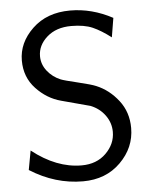

<svg xmlns="http://www.w3.org/2000/svg" viewBox="-53 -760 661 827"><g transform="rotate(-5 277.5 -347.0)"><path d="M43.9 -46.9 59.1 -129.9Q164.1 -46.9 272.9 -46.9Q337.9 -46.9 378.4 -86.9Q418.9 -127 418.9 -179.2Q418.9 -218.3 395.5 -250.7Q372.1 -283.2 333 -298.8Q331.1 -299.8 209 -332Q147.9 -348.1 101.6 -397.5Q55.2 -446.8 55.2 -519Q55.2 -596.2 117.7 -656Q180.2 -715.8 280.8 -715.8Q375 -715.8 463.9 -668L450.2 -585Q408.2 -617.2 372.1 -633.1Q335.9 -648.9 279.8 -648.9Q214.8 -648.9 174.8 -613.5Q134.8 -578.1 134.8 -530.8Q134.8 -495.6 157.5 -466.8Q180.2 -438 214.8 -423.8Q229 -418 287.6 -404.1Q346.2 -390.1 365.2 -381.8Q420.4 -358.9 459.7 -308.3Q499 -257.8 499 -189Q499 -104 435.5 -41Q372.1 22 272.9 22Q152.8 22 43.9 -46.9Z"/></g></svg>

Font: CMU Sans Serif
Style: Medium
Weight: 500
Version: Version 0.7.0